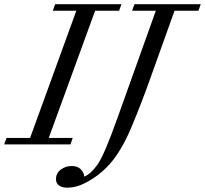

<svg xmlns="http://www.w3.org/2000/svg" viewBox="-70 -683 970 908"><path d="M-50.3 0 -39.1 -30.8H72.3L291 -632.3H179.7L190.9 -663.1H504.4L493.2 -632.3H379.9L160.6 -30.8H273.9L263.2 0ZM247.6 204.6Q225.1 204.6 210 194.6Q194.8 184.6 194.8 164.6Q194.8 136.2 217.3 119.1Q239.7 102.1 269.5 102.1Q295.9 102.1 311 116.5Q326.2 130.9 328.6 152.3Q358.9 139.6 389.2 98.1Q421.9 54.2 485.8 -126L667 -632.3H554.7L565.9 -663.1H879.4L868.2 -632.3H755.4L639.6 -309.1Q603.5 -207 558.1 -97.2Q515.6 8.8 463.6 75.2Q411.6 141.6 332.5 182.6Q290 204.6 247.6 204.6Z"/></svg>

Font: Elstob 10pt
Style: Italic
Weight: 400
Italic angle: -20°
Designer: Peter S. Baker
Version: Version 1.015